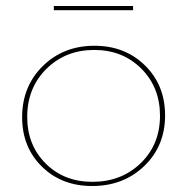

<svg xmlns="http://www.w3.org/2000/svg" viewBox="-20 -617 626 642"><path d="M160 -583V-597H425V-583ZM288 5Q186 5 120 -60Q54 -125 54 -225Q54 -328 123 -396Q192 -464 296 -464Q398 -464 465 -398Q532 -332 532 -231Q532 -129 462.5 -62Q393 5 288 5ZM289 -9Q386 -9 450.5 -71.5Q515 -134 515 -230Q515 -325 452.5 -387.5Q390 -450 295 -450Q199 -450 135 -386.5Q71 -323 71 -226Q71 -132 132.5 -70.5Q194 -9 289 -9Z"/></svg>

Font: EauTestSC Thin
Style: Regular
Weight: 250
Designer: Christian Thalmann (Catharsis Fonts)
Version: Version 0.001;PS 000.001;hotconv 1.0.88;makeotf.lib2.5.64775